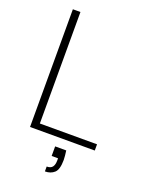

<svg xmlns="http://www.w3.org/2000/svg" viewBox="-165 -784 833 1073"><g transform="rotate(20 251.0 -247.5)"><path d="M77 0V-700H122V-37H462V0ZM240 205V176Q264 176 274 162.5Q284 149 284 124V111H246V54H312Q314 69 315.5 83.5Q317 98 317 109Q317 166 295.5 185.5Q274 205 240 205Z"/></g></svg>

Font: DM Sans 17pt ExtraLight
Style: Regular
Weight: 250
Version: Version 4.004;gftools[0.9.30]